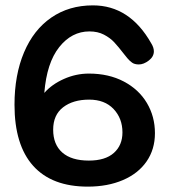

<svg xmlns="http://www.w3.org/2000/svg" viewBox="-20 -698 645 715"><path d="M557 -202Q557 -142 526 -97Q495 -52 438 -27.5Q381 -3 307 -3Q173 -3 103.5 -80.5Q34 -158 34 -308Q34 -419 69.5 -503Q105 -587 171 -632.5Q237 -678 326 -678Q463 -678 543 -537Q553 -521 553 -507Q553 -487 534 -472.5Q515 -458 497 -458Q481 -458 471.5 -465Q462 -472 454.5 -481Q447 -490 444 -494Q420 -525 405 -541Q390 -557 367 -569Q344 -581 313 -581Q247 -581 200.5 -522.5Q154 -464 145 -352Q173 -384 218 -404Q263 -424 311 -424Q385 -424 441 -394.5Q497 -365 527 -314.5Q557 -264 557 -202ZM436 -205Q436 -257 403 -292Q370 -327 312 -327Q252 -327 215 -298.5Q178 -270 178 -215Q178 -160 212 -130Q246 -100 311 -100Q372 -100 404 -128.5Q436 -157 436 -205Z"/></svg>

Font: Mali SemiBold
Style: Regular
Weight: 600
Designer: Kitiyaporn Chalermlarp | Katatrad Aksorn Co.,Ltd.
Foundry: Cadson Demak Co.,Ltd.
Version: Version 1.000; ttfautohint (v1.6)